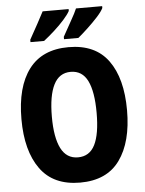

<svg xmlns="http://www.w3.org/2000/svg" viewBox="-61 -979 786 1038"><g transform="rotate(-5 331.5 -460.0)"><path d="M618 -358Q618 -186 547.5 -88Q477 10 332 10Q187 10 116 -88.5Q45 -187 45 -359Q45 -534 117 -629.5Q189 -725 332 -725Q477 -725 547.5 -628Q618 -531 618 -358ZM210 -358Q210 -245 240 -186Q270 -127 332 -127Q395 -127 424 -185Q453 -243 453 -358Q453 -473 424 -532Q395 -591 332 -591Q270 -591 240 -531.5Q210 -472 210 -358ZM533 -920Q524 -901 498.5 -873Q473 -845 443 -817Q413 -789 390 -770H312V-783Q336 -827 358.5 -866.5Q381 -906 391 -930H533ZM351 -920Q341 -901 316.5 -873.5Q292 -846 261.5 -818.5Q231 -791 204 -770H130V-783Q155 -828 176.5 -867Q198 -906 210 -930H351Z"/></g></svg>

Font: Noto Sans Condensed ExtraBold
Style: Regular
Weight: 800
Width: 3
Designer: Monotype Design Team
Foundry: Monotype Imaging Inc.
Version: Version 2.013; ttfautohint (v1.8.4.7-5d5b)